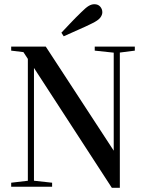

<svg xmlns="http://www.w3.org/2000/svg" viewBox="-20 -885 693 910"><path d="M33 0V-19L118 -29H136L227 -19V0ZM112 0V-649H141V-332V0ZM429 -645V-664H619V-645L541 -635H523ZM510 5 141 -563H140L91 -638L33 -645V-664H197L530 -154H519V-332V-664H548V5ZM271 -730Q292 -752 314 -775.5Q336 -799 366 -828Q387 -849 400.5 -857Q414 -865 427 -865Q445 -865 455 -853.5Q465 -842 465 -827Q465 -814 455 -801Q445 -788 416 -774Q386 -759 353.5 -745Q321 -731 282 -713Z"/></svg>

Font: Source Serif 4 60pt SemiBold
Style: Regular
Weight: 600
Version: Version 4.004;hotconv 1.0.116;makeotfexe 2.5.65601